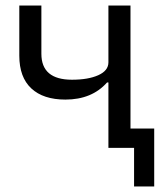

<svg xmlns="http://www.w3.org/2000/svg" viewBox="-20 -536 605 696"><path d="M466 140V0H373V-237H368Q313 -175 217 -175Q137 -175 93.5 -215.5Q50 -256 50 -334V-516H130V-341Q130 -247 241 -247Q300 -247 336.5 -263.5Q373 -280 373 -310V-516H453V-70H539V140Z"/></svg>

Font: Anuphan
Style: Regular
Weight: 400
Designer: Mike Abbink, Paul van der Laan, Pieter van Rosmalen, Mint Tantisuwanna
Foundry: Bold Monday; Cadson Demak
Version: Version 3.002;hotconv 1.0.109;makeotfexe 2.5.65596